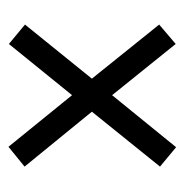

<svg xmlns="http://www.w3.org/2000/svg" viewBox="-11 -590 446 465"><g transform="rotate(-90 212.5 -358.0)"><path d="M88 -155 214 -310 338 -156 385 -196 254 -359 385 -521 338 -560 214 -407 89 -561 41 -522 174 -359 41 -194Z"/></g></svg>

Font: Noto Serif Hebrew ExtraCondensed SemiBold
Style: Regular
Weight: 600
Width: 2
Designer: Monotype Design Team
Foundry: Monotype Imaging Inc.
Version: Version 2.004